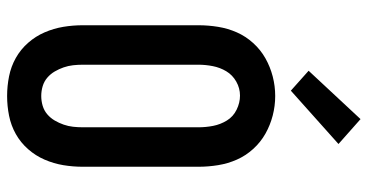

<svg xmlns="http://www.w3.org/2000/svg" viewBox="-267 -759 1034 540"><g transform="rotate(90 250.0 -489.0)"><path d="M250 8Q222 8 194.5 2.5Q167 -3 143 -16.5Q119 -30 100.5 -51Q82 -72 71 -97.5Q60 -123 55.5 -150Q51 -177 51 -205V-530Q51 -558 55.5 -585.5Q60 -613 71 -638Q82 -663 101 -684Q120 -705 144 -718.5Q168 -732 195 -739Q222 -746 250 -746Q278 -746 305 -739Q332 -732 356 -718.5Q380 -705 399 -684Q418 -663 429 -638Q440 -613 444.5 -585.5Q449 -558 449 -530V-205Q449 -177 444.5 -150Q440 -123 429 -97.5Q418 -72 399.5 -51Q381 -30 357 -16.5Q333 -3 305.5 2.5Q278 8 250 8ZM250 -88Q264 -88 277.5 -92Q291 -96 301.5 -105Q312 -114 319 -126Q326 -138 330.5 -151Q335 -164 336.5 -177.5Q338 -191 338 -205V-530Q338 -551 334 -571.5Q330 -592 319 -610Q308 -628 288.5 -637.5Q269 -647 249 -647Q228 -647 209.5 -636.5Q191 -626 180.5 -608.5Q170 -591 166 -570.5Q162 -550 162 -530V-205Q162 -191 163.5 -177.5Q165 -164 169.5 -151Q174 -138 181 -126Q188 -114 198.5 -105Q209 -96 222.5 -92Q236 -88 250 -88ZM235 -790 179 -840 315 -986 385 -924Z"/></g></svg>

Font: Zed Mono
Style: Bold
Weight: 700
Monospace: yes
Designer: Belleve Invis
Foundry: Belleve Invis
Version: Version 1.0.0; ttfautohint (v1.8.4)